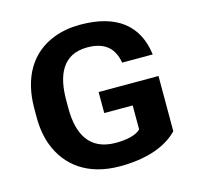

<svg xmlns="http://www.w3.org/2000/svg" viewBox="-106 -832 980 954"><g transform="rotate(-15 384.0 -355.5)"><path d="M406.6 -108C271.8 -108 222.9 -202.1 222.9 -334V-377C222.9 -504 264.1 -603 391.2 -603C484.1 -603 527.8 -558.2 539.7 -485H697C677.7 -637.3 575.4 -721 386.8 -721C336.9 -721 291.8 -713.3 251.5 -698C126.5 -650.5 59 -538.1 59 -376V-334C59 -278.7 67.1 -229.8 83.2 -187.5C127.4 -71.5 229.3 10 397.8 10C533.1 10 636.1 -26.1 697 -90V-374H389V-266H535.3V-143C511.8 -117.4 459.9 -108 406.6 -108Z"/></g></svg>

Font: Asimov
Style: Wid
Weight: 500
Designer: Google
Version: Version 2.000980; 2014